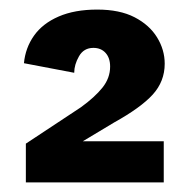

<svg xmlns="http://www.w3.org/2000/svg" viewBox="-20 -727 401 401"><path d="M183 -707Q230 -707 261 -691Q292 -675 308 -649Q324 -623 324 -594Q324 -557 299 -529.5Q274 -502 218 -471L153 -432H322V-346H34V-427L149 -503Q178 -524 194 -544Q210 -564 210 -588Q210 -606 200.5 -616.5Q191 -627 175 -627Q155 -627 145 -609.5Q135 -592 135 -575L30 -595Q33 -627 51 -652.5Q69 -678 102.5 -692.5Q136 -707 183 -707Z"/></svg>

Font: Parkinsans SemiBold
Style: Regular
Weight: 600
Designer: Red Stone, Indian Type Foundry
Foundry: Indian Type Foundry
Version: Version 1.000